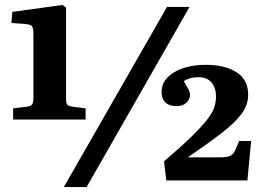

<svg xmlns="http://www.w3.org/2000/svg" viewBox="-20 -742 1065 776"><path d="M33 -259V-304L90 -311Q106 -313 110.5 -321Q115 -329 115 -345V-606Q115 -627 110 -635Q105 -643 82 -645L26 -649L30 -694L233 -722L247 -711V-343Q247 -326 251.5 -319.5Q256 -313 272 -311L326 -304V-259ZM238 14 655 -714H746L330 14ZM652 -13 643 -90Q711 -148 752.5 -188.5Q794 -229 816 -257Q838 -285 845.5 -307Q853 -329 853 -352Q853 -387 835 -408.5Q817 -430 783 -430Q746 -430 723 -414Q731 -399 739.5 -384.5Q748 -370 748 -358Q748 -341 733.5 -327Q719 -313 694 -313Q664 -313 648.5 -328Q633 -343 633 -370Q633 -404 656.5 -428.5Q680 -453 720 -466.5Q760 -480 811 -480Q889 -480 936 -450Q983 -420 983 -359Q983 -319 957.5 -283.5Q932 -248 878 -206Q824 -164 739 -106H869Q894 -106 907.5 -111Q921 -116 928.5 -130.5Q936 -145 946 -172H995L980 -13Z"/></svg>

Font: Literata 36pt
Style: Bold
Weight: 700
Designer: Latin by Veronika Burian and Jose Scaglione. Greek by Irene Vlachou. Cyrillic by Vera Evstafieva.
Foundry: TypeTogether
Version: Version 3.002